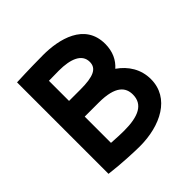

<svg xmlns="http://www.w3.org/2000/svg" viewBox="-185 -865 1039 1039"><g transform="rotate(-45 335.0 -345.0)"><path d="M85 -700V0C168 11 275 15 310 15C469 15 610 -56 610 -200C610 -275 572 -335 513 -376C548 -407 570 -451 570 -510C570 -669 409 -705 290 -705C264 -705 174 -704 85 -700ZM213 -109V-310H320C450 -310 482 -263 482 -210C482 -135 420 -105 310 -105C290 -105 254 -106 213 -109ZM213 -430V-584C249 -585 277 -585 290 -585C380 -585 442 -560 442 -500C442 -450 400 -430 300 -430Z"/></g></svg>

Font: KT Kiyosuna Sans Bold
Style: Regular
Weight: 700
Designer: [Zen Kaku Gothic] Yoshimichi Ohira
Version: Version 1.010;Glyphs 3.1.2 (3151)